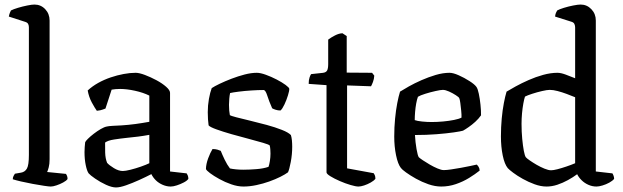

<svg xmlns="http://www.w3.org/2000/svg" viewBox="-20 -820 2738 844"><path d="M203.2 0Q195.4 0 173.3 -3.3Q151.1 -6.5 123.6 -11.7Q96 -16.9 72 -22.4Q48 -28 36.2 -32Q36.2 -40 39.6 -46.5Q43 -53 45.5 -56.4L72.5 -61.1Q89.5 -63.9 98.3 -79Q107 -94 107 -139.1V-699.9Q107 -707.9 103.9 -714.3Q100.8 -720.7 91.4 -723.7L18.8 -747.2Q20.6 -756.7 23.5 -763.9Q26.4 -771 28.1 -774Q38.9 -779.6 58.9 -785.6Q79 -791.7 99.6 -795.8Q120.3 -800 131.2 -800Q159.6 -800 178.8 -779.6Q198 -759.2 198 -729.8V-120.5Q198 -98.7 194.1 -84.2Q190.2 -69.7 187.2 -63.9L270.1 -55.6Q272.1 -52.6 274.5 -47.2Q276.9 -41.8 276.9 -33Q271.7 -25.4 257.7 -17.9Q243.8 -10.3 228.4 -5.2Q213 0 203.2 0Z M489.9 4Q471.6 4 445.9 -7.8Q420.3 -19.6 398.5 -34.7Q376.7 -49.7 369.5 -58.2Q362.3 -68.2 356.9 -94Q351.5 -119.8 351.5 -151.2Q351.5 -163.2 352.4 -173.8Q353.3 -184.5 354.3 -194.5Q355.8 -199.2 366.2 -209.6Q376.6 -220 392 -231.9Q407.4 -243.8 422.9 -252.8Q438.4 -261.8 449.4 -263.8Q457.3 -265.8 474.7 -266.8Q492 -267.8 514 -268.8Q528 -269.8 543.5 -271.2Q559 -272.5 574.9 -274.8Q590.9 -277.1 606.5 -279.5Q622.1 -281.9 636.4 -284.6V-399.8Q609.4 -413.2 573.2 -421.1Q537 -429 508 -429Q497.9 -429 488.3 -428.2Q478.7 -427.3 470.7 -425.9L443.6 -342.8Q439.6 -341.8 431.2 -338.3Q422.9 -334.8 405.7 -333Q396.9 -345 383.8 -369.1Q370.7 -393.3 365.5 -422.3Q385.5 -440.8 411.5 -455.4Q437.6 -469.9 466.4 -479.7Q495.2 -489.5 523.5 -494.7Q551.9 -500 576.2 -500Q591.7 -500 616.9 -490.6Q642.1 -481.1 667.7 -467.4Q693.2 -453.7 710.4 -438.5Q727.5 -423.3 727.5 -411.8V-66.2L800.5 -57.9Q802.5 -55.1 805.3 -48.9Q808 -42.6 808 -33.7Q802.3 -25.4 787.7 -17.9Q773.2 -10.3 757.5 -5.2Q741.8 0 730.5 0Q713 0 695.5 -7.4Q677.9 -14.9 665 -27.5Q652.2 -40.2 645.4 -54.6Q621.5 -42.2 591.3 -28.5Q561.1 -14.9 534 -5.4Q507 4 489.9 4ZM519.9 -68.3Q531.5 -68.3 553.8 -73.9Q576.1 -79.5 599.4 -87.6Q622.7 -95.8 636.4 -102.5V-227.3Q612.6 -222.8 586.8 -219.5Q561 -216.2 536.9 -214Q508.8 -211 481.7 -206.8Q454.5 -202.7 442 -193.4Q441.5 -174.7 442.3 -148.9Q443.1 -123.1 450.8 -104.2Q460.1 -93.5 480.8 -80.9Q501.4 -68.3 519.9 -68.3Z M1050.1 0Q1024.8 0 996.8 -9.7Q968.9 -19.3 944.3 -33Q919.6 -46.6 903.4 -58.8Q887.3 -71 885.3 -77Q885.7 -98.6 895 -123.9Q904.4 -149.1 914.2 -164.9Q927.1 -164.9 936.6 -162Q946.2 -159.1 950.4 -156.9Q956.2 -142 967.3 -118.7Q978.5 -95.4 990.8 -79.6Q1002.6 -76.9 1017.9 -75.5Q1033.2 -74 1049.3 -74Q1076.5 -74 1107.2 -76.5Q1137.8 -78.9 1160.3 -86.6Q1163.7 -95.3 1166.3 -112.1Q1169 -128.9 1169 -144.8Q1169 -152.8 1168.3 -162.5Q1167.7 -172.2 1165.7 -180.4Q1162.7 -184.4 1136.7 -192.1Q1110.7 -199.8 1073.1 -209.7Q1035.5 -219.5 997.4 -230.3Q959.3 -241.2 931.2 -251.4Q903 -261.6 897 -268.9Q895.3 -280.9 894.3 -295.2Q893.3 -309.5 893.3 -326.7Q893.3 -356.8 898.4 -385.3Q903.5 -413.7 910.7 -432.7Q922.7 -440.7 946 -451.9Q969.3 -463 997.8 -474Q1026.4 -484.9 1055.4 -492.5Q1084.5 -500 1108.8 -500Q1124.9 -500 1148.7 -491.3Q1172.6 -482.7 1196.1 -470.5Q1219.5 -458.4 1235.5 -446.6Q1251.4 -434.8 1251.6 -429.6Q1252.1 -421.2 1245.9 -401.1Q1239.8 -380.9 1230.6 -361.3Q1221.5 -341.7 1213.1 -334.3Q1201.3 -334.3 1191.2 -337.7Q1181.2 -341 1176.4 -344Q1162 -376.7 1154.6 -400.5Q1147.1 -424.3 1138.5 -424.3Q1114.7 -424.3 1084.5 -422.3Q1054.3 -420.3 1029 -417.1Q1003.6 -413.9 991.5 -411Q989.1 -400.8 987.9 -386.2Q986.6 -371.5 986.6 -359.2Q986.6 -345.6 987.6 -334Q988.6 -322.3 990.4 -314Q994.4 -310.8 1019 -304.4Q1043.6 -298.1 1079.5 -289.5Q1115.3 -281 1152.4 -270.9Q1189.5 -260.8 1218.8 -249.2Q1248 -237.7 1258.8 -226.2Q1261.8 -216.5 1263.2 -202.9Q1264.5 -189.3 1264.5 -174.6Q1264.5 -141.9 1258.2 -108.1Q1251.8 -74.4 1246 -62.6Q1234 -53.6 1212.3 -42.7Q1190.7 -31.9 1163.6 -22.2Q1136.6 -12.5 1107 -6.3Q1077.4 0 1050.1 0Z M1555.7 0Q1544 0 1521 -6.8Q1498 -13.5 1473.8 -24.1Q1449.5 -34.6 1432.4 -45.2Q1415.3 -55.7 1415.3 -62.5V-445.7L1336.9 -451.3Q1336.9 -468.6 1340.8 -479.6Q1344.6 -490.7 1347.6 -494.2L1399.4 -499.8Q1413.5 -501.5 1418.1 -510.4Q1422.7 -519.3 1422.7 -538.4V-645.9Q1434.6 -655 1452.4 -664.2Q1470.2 -673.3 1485.3 -673.8L1504.1 -661.5V-500.8L1615.5 -500L1625.3 -487.5Q1624.3 -472.4 1619.5 -459.8Q1614.8 -447.3 1611 -440.7L1505.7 -444.5V-80L1622.7 -58.6Q1624.7 -55.8 1627.5 -49.9Q1630.2 -44 1630.2 -34Q1623.5 -25.4 1609.3 -17.5Q1595.1 -9.5 1580.5 -4.8Q1565.8 0 1555.7 0Z M1919.5 0Q1892.5 0 1863.5 -10Q1834.5 -20.1 1808.6 -34.5Q1782.8 -49 1764.9 -62Q1747 -75 1742.2 -81.8Q1729 -98.5 1721 -137.3Q1713 -176.1 1713 -219.6Q1713 -260.8 1716.7 -298.4Q1720.3 -336 1726.3 -366.8Q1732.3 -397.5 1738.5 -417.2Q1752.5 -426.2 1777.3 -440.1Q1802 -454 1832.6 -467.5Q1863.1 -480.9 1895.2 -490.5Q1927.3 -500 1956 -500Q1972 -500 1996.5 -489.1Q2021 -478.2 2043.5 -463.8Q2065.9 -449.5 2073.9 -438.5Q2080.1 -430.5 2084.7 -408.3Q2089.4 -386 2092.1 -360Q2094.9 -333.9 2094.5 -313Q2084.1 -298.2 2069.4 -284.7Q2054.6 -271.3 2039.9 -261.2Q2025.3 -251 2015.2 -245.5Q2005.2 -242.5 1974.2 -238Q1943.1 -233.5 1899 -230Q1854.9 -226.5 1804.1 -226.5Q1805.9 -193.6 1811 -164.8Q1816.1 -136 1820.8 -129Q1824.9 -124.9 1838.6 -115.6Q1852.3 -106.4 1869.3 -96.5Q1886.4 -86.6 1903.2 -79.5Q1920.1 -72.3 1930.8 -72.3Q1943 -72.3 1963.4 -75.3Q1983.9 -78.3 2006.5 -82.4Q2029 -86.5 2047.9 -90.5Q2066.7 -94.5 2075.7 -96.5Q2079.7 -93 2084 -86.3Q2088.2 -79.5 2088.5 -70.1Q2068.5 -54.1 2041.8 -37.7Q2015 -21.2 1983.7 -10.6Q1952.5 0 1919.5 0ZM1877.1 -283.6Q1901.7 -283.6 1927.9 -286Q1954 -288.4 1975.9 -292.8Q1997.8 -297.2 2008.7 -303Q2009.2 -315.1 2007.4 -333.1Q2005.6 -351.1 2003.5 -367.2Q2001.4 -383.2 1998.7 -388.8Q1997 -393 1983.5 -401.7Q1969.9 -410.5 1954 -417.7Q1938 -424.9 1926.8 -424.9Q1917.1 -424.9 1894.5 -419.8Q1871.8 -414.8 1849.5 -407.8Q1827.2 -400.9 1817.2 -394.6Q1812.8 -382.7 1809.5 -364.9Q1806.3 -347 1804.7 -327.7Q1803.1 -308.5 1803.1 -292Q1814 -288 1835.5 -285.8Q1857 -283.6 1877.1 -283.6Z M2382.7 0Q2357.6 0 2330.2 -9.9Q2302.7 -19.9 2278.1 -33.7Q2253.4 -47.5 2235.9 -60.7Q2218.4 -73.8 2212 -81Q2197.8 -98.3 2189.9 -136.6Q2182 -175 2182 -220.3Q2182 -261.3 2185.5 -298.9Q2189 -336.5 2194.9 -367.1Q2200.8 -397.7 2206.8 -417.2Q2221.3 -426.2 2246.9 -440.2Q2272.5 -454.3 2303.8 -468.1Q2335 -481.9 2368 -491Q2400.9 -500 2430.5 -500Q2445.3 -500 2466.2 -492.3Q2487.1 -484.7 2508.2 -476V-699.9Q2508.2 -706.9 2505.1 -714.2Q2502 -721.5 2491.7 -724.5L2420 -747.2Q2421 -756.3 2423.7 -763.2Q2426.5 -770 2429.3 -774Q2439.3 -779.6 2458.9 -785.6Q2478.5 -791.7 2499.6 -795.8Q2520.7 -800 2532.3 -800Q2560 -800 2579.5 -779.6Q2599.1 -759.2 2599.1 -729.8V-66.2L2672 -57.9Q2674 -55.4 2676.8 -48.3Q2679.6 -41.3 2679.6 -33.7Q2672.8 -25.2 2658.4 -17.2Q2644 -9.3 2628.4 -4.7Q2612.8 0 2602 0Q2583.4 0 2566.3 -7.7Q2549.2 -15.3 2536.5 -27.9Q2523.8 -40.4 2517.1 -54.2Q2499.4 -40.9 2476.5 -28.3Q2453.7 -15.8 2430 -7.9Q2406.2 0 2382.7 0ZM2402.6 -71.5Q2412.6 -71.5 2430.4 -76.1Q2448.3 -80.7 2469.5 -87.9Q2490.7 -95 2508.2 -102.5V-392.5Q2491.3 -399.5 2471 -407.1Q2450.6 -414.7 2431 -419.8Q2411.4 -424.9 2396.8 -424.9Q2384.9 -424.9 2363 -419.8Q2341 -414.8 2319.6 -407.8Q2298.2 -400.9 2287.8 -395.4Q2284.1 -385 2280.5 -365Q2276.9 -345.1 2274.7 -321.6Q2272.6 -298.1 2272.6 -275.7Q2272.6 -240.7 2275.6 -209.5Q2278.6 -178.3 2282.7 -156.7Q2286.9 -135.1 2291.3 -129Q2295.2 -124.1 2308.5 -114.9Q2321.8 -105.6 2338.8 -95.7Q2355.9 -85.9 2373.3 -78.7Q2390.7 -71.5 2402.6 -71.5Z"/></svg>

Font: Texturina Medium
Style: Regular
Weight: 500
Designer: Guillermo Torres Carreño
Foundry: Omnibus-Type
Version: Version 1.003